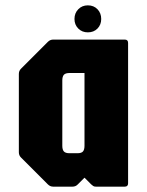

<svg xmlns="http://www.w3.org/2000/svg" viewBox="-20 -698 549 718"><path d="M179 0Q167.5 0 159 -8.5L59 -108.5Q50.5 -116.5 50.5 -128.5V-421.5Q50.5 -433.5 59 -441.5L159 -541.5Q167.5 -550 179 -550H446.5Q459 -550 459 -537.5V-12.5Q459 0 446.5 0H338.5Q332 0 328.5 -2.5Q325 -5 321 -8.5L296 -33.5L271 -8.5Q263 0 251 0ZM240 -125H269.5Q284.5 -125 290.2 -131.5Q296 -138 296 -153V-425H240.5Q225 -425 219 -418.5Q213 -412 213 -397V-153Q213 -138 219 -131.5Q225 -125 240 -125ZM308.5 -577Q287 -577 272.8 -591.2Q258.5 -605.5 258.5 -627Q258.5 -649 272.8 -663.5Q287 -678 308.5 -678Q330.5 -678 344.5 -663.5Q358.5 -649 358.5 -627Q358.5 -605.5 344.5 -591.2Q330.5 -577 308.5 -577Z"/></svg>

Font: Jaro 24pt
Style: Regular
Weight: 400
Designer: Agyei Archer, Celine Hurka, Mirko Velimirović
Version: Version 1.000